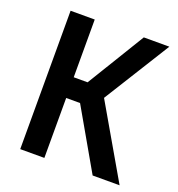

<svg xmlns="http://www.w3.org/2000/svg" viewBox="-126 -792 833 897"><g transform="rotate(20 291.0 -344.0)"><path d="M73 0V-688H193V-401H262L437 -688H564L359 -359L567 0H433L262 -298H193V0Z"/></g></svg>

Font: Saira Semi Condensed Medium
Style: Regular
Weight: 500
Width: 4
Designer: Hector Gatti with collaboration of the Omnibus-Type team
Foundry: Omnibus-Type
Version: Version 1.001; ttfautohint (v1.8)